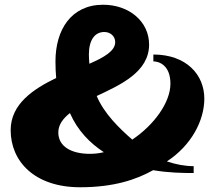

<svg xmlns="http://www.w3.org/2000/svg" viewBox="-20 -730 907 810"><path d="M842 -314C842 -415 766 -500 627 -500V-471C653 -471 699 -453 699 -377C699 -297 629 -202 538 -141C483 -189 419 -251 388 -325C488 -372 609 -426 609 -542C609 -640 524 -710 415 -710C280 -710 214 -604 214 -471C214 -446 215 -423 217 -401C122 -355 25 -292 25 -181C25 -49 126 60 318 60C462 60 556 27 626 -12C691 -1 751 0 797 0V-29C761 -29 723 -36 684 -49C788 -117 842 -222 842 -314ZM420 -595C444 -595 466 -579 466 -552C466 -515 419 -488 357 -461C356 -474 355 -487 355 -500C355 -560 379 -595 420 -595ZM359 -81C281 -81 226 -112 226 -171C226 -204 246 -230 275 -253C308 -178 360 -126 418 -88C398 -83 378 -81 359 -81Z"/></svg>

Font: Ouroboros
Style: Regular
Weight: 400
Designer: Ariel Martín Pérez
Foundry: Velvetyne Type Foundry
Version: Version 2.001;hotconv 1.0.109;makeotfexe 2.5.65596